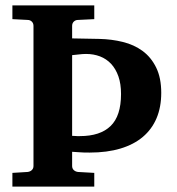

<svg xmlns="http://www.w3.org/2000/svg" viewBox="-20 -691 654 711"><path d="M577.1 -347.2Q577.1 -294.4 559.8 -253.4Q542.5 -212.4 509 -184.1Q475.6 -155.8 426 -140.9Q376.5 -126 312 -126Q302.2 -126 291 -126.2Q279.8 -126.5 270 -127.4Q258.3 -127.9 247.1 -128.9V-76.2Q247.1 -66.9 253.4 -61Q259.8 -55.2 269 -54.2L329.1 -50.8V0H25.9V-50.8L82 -54.2Q91.3 -55.2 97.7 -61Q104 -66.9 104 -76.2V-595.2Q104 -605 97.7 -611.1Q91.3 -617.2 82 -617.2L25.9 -620.1V-670.9H329.1V-620.1L269 -617.2Q259.8 -617.2 253.4 -611.1Q247.1 -605 247.1 -595.2V-548.8L348.1 -546.9Q393.6 -545.9 435.1 -535.6Q476.6 -525.4 508.1 -502.2Q539.6 -479 558.3 -440.9Q577.1 -402.8 577.1 -347.2ZM428.2 -342.8Q428.2 -380.4 418.5 -408.2Q408.7 -436 391.4 -454.6Q374 -473.1 350.3 -482.2Q326.7 -491.2 298.8 -491.2Q286.1 -491.2 272.9 -489.5Q259.8 -487.8 247.1 -486.8V-188Q251.5 -187.5 256.8 -187.5Q260.7 -187 265.6 -187H275.9Q351.1 -187 389.6 -224.4Q428.2 -261.7 428.2 -342.8Z"/></svg>

Font: Charis SIL
Style: Bold
Weight: 700
Foundry: SIL International
Version: Version 4.112